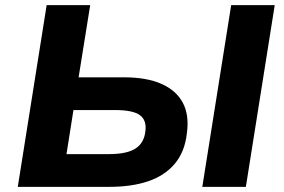

<svg xmlns="http://www.w3.org/2000/svg" viewBox="-20 -725 1102 745"><path d="M49 0 161 -705H330L285 -425H461Q549 -425 606.5 -399.5Q664 -374 689.5 -326Q715 -278 705 -207Q697 -136 658.5 -90Q620 -44 556 -22Q492 0 404 0ZM238 -127H402Q472 -127 505.5 -148.5Q539 -170 544 -215Q550 -258 523 -278Q496 -298 426 -298H265ZM765 0 877 -705H1046L934 0Z"/></svg>

Font: Nunito Sans 10pt SemiExpanded ExtraBold
Style: Italic
Weight: 800
Width: 6
Italic angle: -9°
Designer: Vernon Adams
Foundry: Vernon Adams
Version: Version 3.101;gftools[0.9.27]